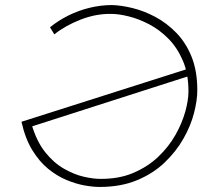

<svg xmlns="http://www.w3.org/2000/svg" viewBox="-20 -735 854 760"><path d="M423 -715Q460 -714 505 -703Q550 -692 595 -668Q640 -644 678 -605Q716 -566 738.5 -510Q761 -454 761 -378Q761 -338 748 -287.5Q735 -237 706 -186Q677 -135 631.5 -91.5Q586 -48 522 -21.5Q458 5 374 5Q348 5 314.5 -1Q281 -7 243.5 -22.5Q206 -38 171 -66.5Q136 -95 108 -140.5Q80 -186 65 -253L725 -463L731 -435L92 -230L105 -243Q125 -175 159 -132.5Q193 -90 233.5 -67Q274 -44 311.5 -35.5Q349 -27 375 -27Q450 -26 507.5 -50.5Q565 -75 606.5 -114.5Q648 -154 674.5 -201Q701 -248 713.5 -293.5Q726 -339 726 -373Q726 -443 704 -494.5Q682 -546 647 -581.5Q612 -617 571 -638.5Q530 -660 490 -670Q450 -680 420 -680Q360 -681 299.5 -657.5Q239 -634 195 -599L178 -627Q211 -654 251.5 -674Q292 -694 336 -704.5Q380 -715 423 -715Z"/></svg>

Font: Josefin Sans Thin ExtraLight
Style: Italic
Weight: 250
Italic angle: -7°
Version: Version 2.000